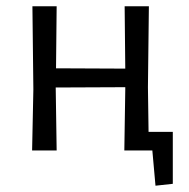

<svg xmlns="http://www.w3.org/2000/svg" viewBox="-20 -478 600 610"><path d="M529 106 474 112 464 0H375L378 -194V-201L157 -200L160 0H82L86 -194L83 -458H160L158 -261L378 -260L376 -458H453L450 -201L452 -59H529Z"/></svg>

Font: Alegreya Sans
Style: Regular
Weight: 400
Designer: Juan Pablo del Peral
Foundry: Huerta Tipografica
Version: Version 2.008; ttfautohint (v1.6)